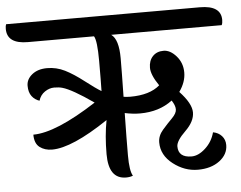

<svg xmlns="http://www.w3.org/2000/svg" viewBox="-107 -715 976 779"><g transform="rotate(-5 381.0 -325.0)"><path d="M734 -656Q820 -656 820 -597Q820 -584 816 -576H366Q396 -555 396 -478Q396 -427 394 -321Q412 -319 421 -319Q501 -319 542 -355Q511 -400 511 -429Q511 -458 527.5 -475.5Q544 -493 571.5 -493Q599 -493 623.5 -465Q648 -437 648 -398Q648 -359 621 -321Q669 -270 669 -233.5Q669 -197 631.5 -160.5Q594 -124 594 -101.5Q594 -79 607.5 -67.5Q621 -56 648.5 -56Q676 -56 704.5 -82Q733 -108 743 -146Q765 -142 778.5 -127Q792 -112 792 -90Q792 -52 757.5 -26Q723 0 669 0Q615 0 568.5 -36Q522 -72 522 -124Q522 -151 542 -174Q562 -197 581.5 -216.5Q601 -236 601 -252Q601 -268 587 -289Q533 -248 455 -248Q426 -248 393 -255Q391 -147 391 -83Q391 -19 404 1Q392 6 376 6Q305 6 305 -95Q305 -170 317 -233Q168 -133 87 -133Q57 -133 36.5 -148.5Q16 -164 16 -200Q108 -200 275 -308Q189 -368 150 -379Q136 -383 116.5 -383Q97 -383 78.5 -370.5Q60 -358 53 -335Q34 -341 22 -357Q10 -373 10 -399.5Q10 -426 33.5 -445Q57 -464 95 -464Q133 -464 167 -447Q201 -430 243 -397.5Q285 -365 307 -352Q308 -393 308 -475Q308 -557 296 -576H27Q-58 -576 -58 -637Q-58 -650 -55 -656Z"/></g></svg>

Font: Laila Medium
Style: Regular
Weight: 500
Designer: Hitesh Malaviya
Foundry: Indian Type Foundry
Version: Version 1.302;PS 1.0;hotconv 1.0.78;makeotf.lib2.5.61930; tt